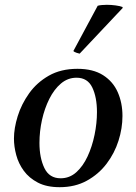

<svg xmlns="http://www.w3.org/2000/svg" viewBox="-20 -766 567 798"><path d="M489 -284Q489 -233 472.5 -181Q456 -129 423 -85.5Q390 -42 341 -15Q292 12 228 12Q174 12 137.5 -7Q101 -26 79 -56Q57 -86 47.5 -121.5Q38 -157 38 -190Q38 -233 53.5 -283Q69 -333 101 -378Q133 -423 183 -451.5Q233 -480 302 -480Q367 -480 408.5 -453.5Q450 -427 469.5 -382.5Q489 -338 489 -284ZM383 -300Q383 -362 363.5 -402.5Q344 -443 298 -443Q262 -443 233.5 -419Q205 -395 185 -355Q165 -315 154.5 -267.5Q144 -220 144 -172Q144 -110 164.5 -67.5Q185 -25 232 -25Q269 -25 297 -50Q325 -75 344 -116Q363 -157 373 -205.5Q383 -254 383 -300ZM489 -737 490 -733 311 -543Q309 -543 298.5 -546.5Q288 -550 285 -554L386 -742Q392 -744 402.5 -745Q413 -746 424 -746Q442 -746 460.5 -743.5Q479 -741 489 -737Z"/></svg>

Font: Tiro Bangla
Style: Italic
Weight: 400
Italic angle: -11°
Designer: Bangla: John Hudson & Fiona Ross, assisted by Neelakash Kshetrimayum. Latin: John Hudson with Paul Hanslow, assisted by 
Foundry: Tiro Typeworks Ltd.
Version: Version 1.60